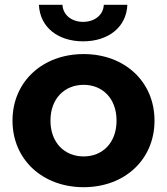

<svg xmlns="http://www.w3.org/2000/svg" viewBox="-20 -771 695 799"><path d="M326 -599C430 -599 506 -657 510 -751H412C410 -708 373 -680 326 -680C279 -680 242 -708 240 -751H142C146 -657 222 -599 326 -599ZM328 8C499 8 623 -107 623 -269C623 -431 499 -546 328 -546C157 -546 32 -431 32 -269C32 -107 157 8 328 8ZM328 -120C250 -120 190 -176 190 -269C190 -362 250 -418 328 -418C406 -418 465 -362 465 -269C465 -176 406 -120 328 -120Z"/></svg>

Font: AWKNG-Font
Style: Bold
Weight: 700
Designer: Awakening Church
Foundry: Awakening Church
Version: Version 1.700;PS 001.700;hotconv 1.0.88;makeotf.lib2.5.64775